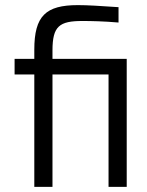

<svg xmlns="http://www.w3.org/2000/svg" viewBox="-20 -730 574 750"><path d="M302 -648C336 -648 385 -647 443 -642V-702C368 -707 323 -710 284 -710C159 -710 114 -668 114 -536V-500H37V-439H114V0H185V-439H404V0H475V-500H185V-533C185 -628 212 -648 302 -648Z"/></svg>

Font: LT Wave Text Light
Style: Regular
Weight: 300
Designer: Daniel Lyons
Version: Version 2.5 (Glyphs App)